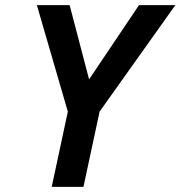

<svg xmlns="http://www.w3.org/2000/svg" viewBox="-20 -730 705 750"><path d="M182 0 245 -294 124 -710H252L328 -420L523 -710H665L369 -294L306 0Z"/></svg>

Font: Geist Mono SemiBold
Style: Italic
Weight: 600
Italic angle: -12°
Monospace: yes
Designer: Basement.studio, Andrés Briganti, Mateo Zaragoza
Foundry: Basement.studio, Vercel, Andrés Briganti, Guido Ferreyra, Mateo Zaragoza
Version: Version 1.500; ttfautohint (v1.8.4.7-5d5b)